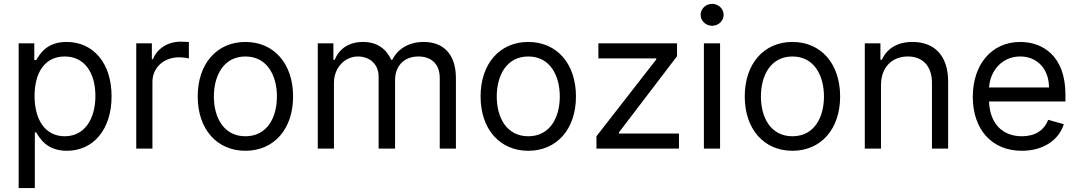

<svg xmlns="http://www.w3.org/2000/svg" viewBox="-20 -770 5593 995"><path d="M76.7 204.5H160.5V-83.8H167.6C186.1 -54 221.6 11.4 326.7 11.4C463.1 11.4 558.2 -98 558.2 -271.3C558.2 -443.2 463.1 -552.6 325.3 -552.6C218.8 -552.6 186.1 -487.2 167.6 -458.8H157.7V-545.5H76.7ZM159.1 -272.7C159.1 -394.9 213.1 -477.3 315.3 -477.3C421.9 -477.3 474.4 -387.8 474.4 -272.7C474.4 -156.2 420.5 -63.9 315.3 -63.9C214.5 -63.9 159.1 -149.1 159.1 -272.7Z M686.1 0H769.9V-345.2C769.9 -419 828.1 -473 907.7 -473C930 -473 953.1 -468.8 958.8 -467.3V-552.6C949.2 -553.3 927.2 -554 914.8 -554C849.4 -554 792.6 -517 772.7 -463.1H767V-545.5H686.1Z M1251.8 11.4C1399.5 11.4 1498.9 -100.9 1498.9 -269.9C1498.9 -440.3 1399.5 -552.6 1251.8 -552.6C1104 -552.6 1004.6 -440.3 1004.6 -269.9C1004.6 -100.9 1104 11.4 1251.8 11.4ZM1251.8 -63.9C1139.6 -63.9 1088.4 -160.5 1088.4 -269.9C1088.4 -379.3 1139.6 -477.3 1251.8 -477.3C1364 -477.3 1415.1 -379.3 1415.1 -269.9C1415.1 -160.5 1364 -63.9 1251.8 -63.9Z M1626.8 0H1710.6V-340.9C1710.6 -420.8 1768.8 -477.3 1834.2 -477.3C1897.7 -477.3 1942.1 -435.7 1942.1 -373.6V0H2027.3V-355.1C2027.3 -425.4 2071.4 -477.3 2148.1 -477.3C2207.7 -477.3 2258.9 -445.7 2258.9 -365.1V0H2342.7V-365.1C2342.7 -493.3 2273.8 -552.6 2176.5 -552.6C2098.4 -552.6 2041.2 -516.7 2013.1 -460.2H2007.5C1980.5 -518.5 1932.9 -552.6 1861.2 -552.6C1790.1 -552.6 1737.6 -518.5 1714.8 -460.2H1707.7V-545.5H1626.8Z M2717.7 11.4C2865.4 11.4 2964.8 -100.9 2964.8 -269.9C2964.8 -440.3 2865.4 -552.6 2717.7 -552.6C2570 -552.6 2470.5 -440.3 2470.5 -269.9C2470.5 -100.9 2570 11.4 2717.7 11.4ZM2717.7 -63.9C2605.5 -63.9 2554.3 -160.5 2554.3 -269.9C2554.3 -379.3 2605.5 -477.3 2717.7 -477.3C2829.9 -477.3 2881 -379.3 2881 -269.9C2881 -160.5 2829.9 -63.9 2717.7 -63.9Z M3071 0H3498.6V-78.1H3187.5V-83.8L3488.6 -478.7V-545.5H3081V-467.3H3380.7V-461.6L3071 -63.9Z M3627.8 0H3711.6V-545.5H3627.8ZM3670.5 -636.4C3703.1 -636.4 3730.1 -661.9 3730.1 -693.2C3730.1 -724.4 3703.1 -750 3670.5 -750C3637.8 -750 3610.8 -724.4 3610.8 -693.2C3610.8 -661.9 3637.8 -636.4 3670.5 -636.4Z M4086.6 11.4C4234.4 11.4 4333.8 -100.9 4333.8 -269.9C4333.8 -440.3 4234.4 -552.6 4086.6 -552.6C3938.9 -552.6 3839.5 -440.3 3839.5 -269.9C3839.5 -100.9 3938.9 11.4 4086.6 11.4ZM4086.6 -63.9C3974.4 -63.9 3923.3 -160.5 3923.3 -269.9C3923.3 -379.3 3974.4 -477.3 4086.6 -477.3C4198.9 -477.3 4250 -379.3 4250 -269.9C4250 -160.5 4198.9 -63.9 4086.6 -63.9Z M4545.5 -328.1C4545.5 -423.3 4604.4 -477.3 4684.7 -477.3C4762.4 -477.3 4809.7 -426.5 4809.7 -340.9V0H4893.5V-346.6C4893.5 -485.8 4819.2 -552.6 4708.8 -552.6C4626.4 -552.6 4575.3 -515.6 4549.7 -460.2H4542.6V-545.5H4461.6V0H4545.5Z M5275.6 11.4C5386.4 11.4 5467.3 -44 5492.9 -126.4L5411.9 -149.1C5390.6 -92.3 5341.3 -63.9 5275.6 -63.9C5177.2 -63.9 5109.4 -127.5 5105.5 -244.3H5501.4V-279.8C5501.4 -483 5380.7 -552.6 5267 -552.6C5119.3 -552.6 5021.3 -436.1 5021.3 -268.5C5021.3 -100.9 5117.9 11.4 5275.6 11.4ZM5105.5 -316.8C5111.2 -401.6 5171.2 -477.3 5267 -477.3C5358 -477.3 5416.2 -409.1 5416.2 -316.8Z"/></svg>

Font: Karasuma Gothic
Style: Regular
Weight: 400
Designer: Rasmus Andersson, Ryoko Nishizuka
Foundry: Genbu
Version: Version 1.00